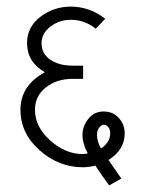

<svg xmlns="http://www.w3.org/2000/svg" viewBox="-20 -491 440 582"><path d="M286 -41Q314 -59 314 -87Q314 -99 308 -106Q302 -113 294 -113Q288 -113 281 -104.5Q274 -96 274 -82Q274 -63 286 -41ZM200 -252Q152 -252 119 -226Q86 -200 86 -158Q86 -107 132 -65.5Q178 -24 231 -24Q236 -24 246 -26Q230 -56 230 -82Q230 -108 247.5 -130.5Q265 -153 294 -153Q323 -153 340.5 -133Q358 -113 358 -87Q358 -37 309 -6Q315 2 327.5 21Q340 40 348 50L311 71Q290 43 269 11Q249 16 231 16Q158 16 100 -35.5Q42 -87 42 -158Q42 -232 116 -272Q62 -303 62 -360Q62 -410 103 -440.5Q144 -471 194 -471Q252 -471 299 -434L270 -404Q237 -431 194 -431Q160 -431 133 -410.5Q106 -390 106 -360Q106 -328 132.5 -310Q159 -292 200 -292H232V-252Z"/></svg>

Font: Bhavuka
Style: Regular
Weight: 400
Version: 2.94.0; ttfautohint (v1.2) -l 7 -r 28 -G 50 -x 13 -D deva -f